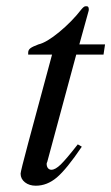

<svg xmlns="http://www.w3.org/2000/svg" viewBox="-20 -574 351 605"><path d="M311 -434.1 306.2 -401.9H220.2L128.9 -64Q127 -60.1 127 -58.1Q127 -49.3 131.1 -44.2Q135.3 -39.1 142.1 -39.1Q154.3 -39.1 171.4 -55.7Q188.5 -72.3 225.1 -119.1L237.8 -111.8Q189.9 -41 159.2 -14.9Q128.4 11.2 92.8 11.2Q72.3 11.2 58.6 0.5Q44.9 -10.3 44.9 -26.9Q44.9 -33.7 68.8 -123L144 -401.9H68.8V-408.2Q68.8 -416.5 75.7 -421.9Q82.5 -427.2 101.1 -434.1Q126.5 -439.9 166.7 -473.1Q207 -506.3 236.8 -544.9Q244.6 -554.2 249 -554.2H252H253.9Q259.8 -554.2 259.8 -543.9Q259.8 -541 258.8 -538.1L230 -434.1Z"/></svg>

Font: Accordance
Style: Italic
Weight: 400
Italic angle: -11°
Version: Version 1.2 (build January 31, 2020) Miklal Software Solutio